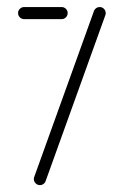

<svg xmlns="http://www.w3.org/2000/svg" viewBox="-20 -539 356 559"><path d="M78.5 -17.8Q78.5 -21.1 79.6 -23.7L253.7 -507.4Q255.6 -512.2 260 -515.4Q264.4 -518.5 270 -518.5Q277.8 -518.5 282.8 -513.1Q287.8 -507.8 287.8 -500.7Q287.8 -497.8 286.7 -494.8L112.6 -11.1Q110.7 -6.3 106.3 -3.1Q101.9 0 96.3 0Q88.9 0 83.7 -5.4Q78.5 -10.7 78.5 -17.8ZM177 -501.1Q177 -493.7 171.9 -488.5Q166.7 -483.3 159.3 -483.3H50.4Q43 -483.3 37.8 -488.5Q32.6 -493.7 32.6 -501.1Q32.6 -508.1 37.8 -513.3Q43 -518.5 50.4 -518.5H159.3Q166.7 -518.5 171.9 -513.3Q177 -508.1 177 -501.1Z"/></svg>

Font: 26F Galaxy Sans Light
Style: Regular
Weight: 300
Designer: C₂₉H₂₅N₃O₅
Version: Version 1.100